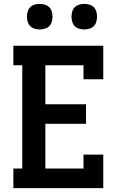

<svg xmlns="http://www.w3.org/2000/svg" viewBox="-20 -971 640 991"><path d="M49 0V-101H95V-634H49V-735H513V-562H411V-634H214V-433H424V-332H214V-101H411V-173H513V0ZM415 -819Q402 -819 388.5 -823Q375 -827 366 -836Q357 -845 353 -858.5Q349 -872 349 -885Q349 -898 353 -911.5Q357 -925 366 -934Q375 -943 388.5 -947Q402 -951 415 -951Q428 -951 441.5 -947Q455 -943 464 -934Q473 -925 477 -911.5Q481 -898 481 -885Q481 -872 477 -858.5Q473 -845 464 -836Q455 -827 441.5 -823Q428 -819 415 -819ZM185 -819Q172 -819 158.5 -823Q145 -827 136 -836Q127 -845 123 -858.5Q119 -872 119 -885Q119 -898 123 -911.5Q127 -925 136 -934Q145 -943 158.5 -947Q172 -951 185 -951Q198 -951 211.5 -947Q225 -943 234 -934Q243 -925 247 -911.5Q251 -898 251 -885Q251 -872 247 -858.5Q243 -845 234 -836Q225 -827 211.5 -823Q198 -819 185 -819Z"/></svg>

Font: Iosevka Plex Etoile
Style: Bold
Weight: 700
Designer: Belleve Invis
Foundry: Belleve Invis
Version: Version 25.1.1; ttfautohint (v1.8.4)